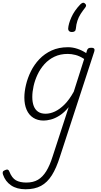

<svg xmlns="http://www.w3.org/2000/svg" viewBox="-121 -864 739 1403"><path d="M66 519Q2 519 -40 490.5Q-82 462 -99 412Q-103 401 -100.5 392.5Q-98 384 -84 379Q-72 373 -64 376Q-56 379 -53 389Q-34 437 -4.5 453.5Q25 470 71 470Q122 470 156.5 449.5Q191 429 217 387Q243 345 264 278L381 -81Q348 -41 314 -19.5Q280 2 250 9.5Q220 17 198 17Q154 17 122 -3.5Q90 -24 73.5 -62Q57 -100 57 -151Q57 -194 69 -244.5Q81 -295 105 -343.5Q129 -392 166.5 -431.5Q204 -471 256 -495Q308 -519 376 -519Q410 -519 444.5 -507.5Q479 -496 509 -476L514 -494Q518 -506 524.5 -510.5Q531 -515 545 -515Q563 -515 567.5 -507.5Q572 -500 568 -488L317 281Q291 364 258 416.5Q225 469 179 494Q133 519 66 519ZM212 -33Q246 -33 281 -49.5Q316 -66 351 -101Q386 -136 418 -194L494 -433Q460 -455 430.5 -462.5Q401 -470 374 -470Q319 -470 276.5 -449.5Q234 -429 203.5 -395Q173 -361 153.5 -319.5Q134 -278 124.5 -235.5Q115 -193 115 -155Q115 -117 125.5 -89.5Q136 -62 157.5 -47.5Q179 -33 212 -33ZM499 -839Q507 -833 508 -825.5Q509 -818 502 -809Q483 -785 468.5 -762.5Q454 -740 445 -713.5Q436 -687 433 -653Q432 -641 424.5 -635.5Q417 -630 404 -630Q391 -630 384 -636.5Q377 -643 377 -654Q379 -689 400.5 -737.5Q422 -786 466 -832Q474 -840 482.5 -843Q491 -846 499 -839Z"/></svg>

Font: Playwrite RO ExtraLight
Style: Regular
Weight: 250
Version: Version 1.002